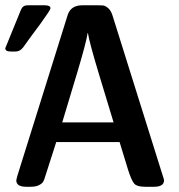

<svg xmlns="http://www.w3.org/2000/svg" viewBox="-27 -714 683 734"><path d="M-6.8 -529.8Q-6.8 -529.8 53.2 -676.8Q60.1 -693.8 78.1 -693.8H144Q166 -693.8 166 -682.1Q166 -676.3 128.9 -625Q90.8 -574.2 61 -532.2Q48.8 -517.1 33.2 -517.1H15.1Q-6.8 -516.6 -6.8 -529.8ZM35.2 -24.9Q35.2 -24.9 39.1 -41L231.9 -657.2Q244.1 -694.3 289.1 -693.8H346.2Q360.4 -693.8 368.2 -692.9Q376 -691.9 386.5 -682.9Q397 -673.8 402.8 -655.8L596.2 -39.1Q600.1 -27.8 600.1 -24.9Q600.1 0 562 0H527.8Q497.1 0 486.6 -11.5Q476.1 -22.9 462.9 -64L430.2 -170.9H188L146 -40Q142.1 -25.9 137.9 -19Q133.8 -12.2 121.8 -6.1Q109.9 0 88.9 0H73.2Q35.2 0 35.2 -24.9ZM210.9 -246.1H407.2L351.1 -431.2Q314 -554.2 309.1 -587.9H308.1Q303.2 -553.7 269 -439Z"/></svg>

Font: CMU Sans Serif Demi Condensed
Style: DemiCondensed
Weight: 600
Width: 3
Version: Version 0.7.0